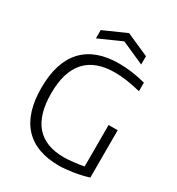

<svg xmlns="http://www.w3.org/2000/svg" viewBox="-221 -1085 1128 1227"><g transform="rotate(30 343.0 -471.0)"><path d="M402 8Q232 8 144.5 -87Q57 -182 57 -368Q57 -556 147 -653Q237 -750 412 -750Q506 -750 608 -723V-660Q575 -668 549 -673Q523 -678 500.5 -681Q478 -684 458 -685.5Q438 -687 416 -687Q273 -687 201 -607Q129 -527 129 -369Q129 -212 197.5 -133Q266 -54 402 -54Q430 -54 472 -58.5Q514 -63 548 -70V-376H615V-27Q591 -19 563 -12.5Q535 -6 506.5 -1.5Q478 3 451 5.5Q424 8 402 8ZM201 -876 368 -950 535 -876V-815L368 -889L201 -815Z"/></g></svg>

Font: Encode Sans Wide
Style: Light
Weight: 300
Designer: Pablo Impallari, Andres Torresi
Foundry: Pablo Impallari, Andres Torresi
Version: Version 1.000; ttfautohint (v1.00) -l 8 -r 50 -G 200 -x 14 -